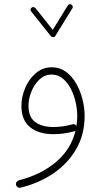

<svg xmlns="http://www.w3.org/2000/svg" viewBox="-20 -639 503 915"><path d="M320.8 -616.7Q325.2 -614.3 326.4 -608.9Q327.6 -603.5 324.7 -599.1L243.7 -467.8Q240.2 -461.4 233.2 -461.9Q226.1 -462.4 222.7 -466.3L128.9 -584Q120.6 -594.2 130.9 -602.5Q134.8 -606 140.4 -605Q146 -604 149.4 -600.1L231.4 -496.6L302.7 -612.3Q310.5 -623.5 320.8 -616.7ZM226.6 -318.4Q264.6 -318.4 293.9 -297.1Q323.2 -275.9 343 -241.2Q362.8 -206.5 373 -166Q383.3 -125.5 383.3 -86.9Q383.3 2 343.3 71.3Q303.2 140.6 234.1 187.5Q165 234.4 77.6 255.4Q70.3 257.3 64 252.9Q57.6 248.5 56.2 242.2Q54.7 234.4 59.1 228.3Q63.5 222.2 70.3 220.2Q174.3 193.8 246.3 133.5Q318.4 73.2 339.8 -16.1Q337.4 -14.2 334.5 -13.2Q282.7 0.5 234.9 0.5Q165.5 0.5 123.8 -32.5Q82 -65.4 82 -134.8Q82 -177.2 99.9 -219.5Q117.7 -261.7 150.4 -290Q183.1 -318.4 226.6 -318.4ZM115.7 -135.3Q115.7 -81.1 147.9 -57.4Q180.2 -33.7 234.9 -33.7Q277.8 -33.7 325.7 -46.4Q337.9 -49.8 344.2 -38.6Q348.1 -62 348.1 -86.4Q348.1 -117.2 340.6 -151.4Q333 -185.5 317.6 -215.6Q302.2 -245.6 279.3 -264.6Q256.3 -283.7 226.1 -283.7Q192.9 -283.7 168 -260Q143.1 -236.3 129.4 -201.9Q115.7 -167.5 115.7 -135.3Z"/></svg>

Font: Mikhak-DS2-FD ExtraLight
Style: Regular
Weight: 200
Designer: Amin Abedi
Version: Version 3.2